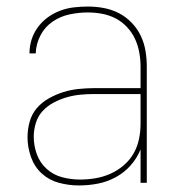

<svg xmlns="http://www.w3.org/2000/svg" viewBox="-20 -558 540 586"><path d="M221 8Q190 8 160 0Q130 -8 107.5 -28.5Q85 -49 74.5 -79Q64 -109 64 -139Q64 -163 70.5 -186.5Q77 -210 92.5 -228Q108 -246 129.5 -258Q151 -270 173.5 -277Q196 -284 220 -286.5Q244 -289 268 -289H409V-355Q409 -376 405 -398Q401 -420 392 -439.5Q383 -459 367.5 -475.5Q352 -492 332.5 -502Q313 -512 291.5 -516Q270 -520 248 -520Q220 -520 192 -514Q164 -508 140.5 -492Q117 -476 103.5 -450Q90 -424 89 -395H70Q70 -417 76.5 -437.5Q83 -458 96 -475.5Q109 -493 126.5 -505.5Q144 -518 164 -525.5Q184 -533 205.5 -535.5Q227 -538 248 -538Q273 -538 297 -533.5Q321 -529 342.5 -518Q364 -507 381.5 -489Q399 -471 409.5 -449Q420 -427 424 -403Q428 -379 428 -355V0H409V-102Q398 -75 378.5 -53Q359 -31 333 -17Q307 -3 278.5 2.5Q250 8 221 8ZM224 -10Q248 -10 271.5 -14Q295 -18 316.5 -27.5Q338 -37 356.5 -52.5Q375 -68 387 -88.5Q399 -109 404 -132.5Q409 -156 409 -180V-271H268Q247 -271 225.5 -269Q204 -267 183.5 -261Q163 -255 144 -245Q125 -235 110.5 -219.5Q96 -204 89.5 -183Q83 -162 83 -141Q83 -113 92.5 -87Q102 -61 122.5 -42.5Q143 -24 170 -17Q197 -10 224 -10Z"/></svg>

Font: iosevka_custom_sans_ss08 Thin
Style: Regular
Weight: 100
Designer: Belleve Invis
Foundry: Belleve Invis
Version: Version 10.3.0; ttfautohint (v1.8.3)